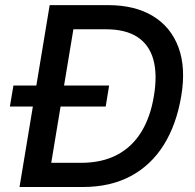

<svg xmlns="http://www.w3.org/2000/svg" viewBox="-20 -748 780 768"><path d="M311.5 0H114.3L130.4 -96.7H303.7Q387.2 -96.7 447.5 -128.2Q507.8 -159.7 544.9 -219.7Q582 -279.8 595.7 -364.7Q609.9 -450.2 593.5 -509.5Q577.1 -568.8 529.8 -599.9Q482.4 -630.9 402.8 -630.9H215.3L231.4 -727.5H412.1Q519.5 -727.5 591.6 -683.8Q663.6 -640.1 693.8 -558.8Q724.1 -477.5 705.1 -364.3Q686 -250 635.3 -168.7Q584.5 -87.4 503.2 -43.7Q421.9 0 311.5 0ZM289.6 -727.5 168.9 0H58.1L178.7 -727.5ZM19.5 -321.8 33.7 -405.8H416.5L402.8 -321.8Z"/></svg>

Font: Inter 18pt Medium
Style: Italic
Weight: 500
Italic angle: -9.3988°
Designer: Rasmus Andersson
Foundry: rsms
Version: Version 4.001;git-66647c0bb